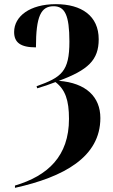

<svg xmlns="http://www.w3.org/2000/svg" viewBox="-20 -744 545 924"><path d="M52 149V160C287 108 463 12 463 -176C463 -277 395 -345 263 -355C404 -407 455 -455 455 -555C455 -668 372 -724 249 -724C123 -724 48 -665 48 -590C48 -540 78 -516 153 -516C153 -666 177 -714 238 -714C292 -714 314 -671 314 -544C314 -399 276 -372 156 -329L159 -319C187 -327 219 -338 247 -349C294 -313 312 -262 312 -172C312 8 210 102 52 149Z"/></svg>

Font: Noto Serif Display ExtraCondensed
Style: Bold
Weight: 700
Width: 2
Designer: Monotype Design Team
Foundry: Monotype Imaging Inc.
Version: Version 2.009